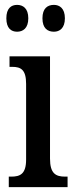

<svg xmlns="http://www.w3.org/2000/svg" viewBox="-20 -767 308 787"><path d="M201 -637C224 -637 246 -651 246 -692C246 -733 224 -747 201 -747C175 -747 154 -733 154 -692C154 -651 175 -637 201 -637ZM50 -637C74 -637 96 -651 96 -692C96 -733 74 -747 50 -747C26 -747 6 -733 6 -692C6 -651 26 -637 50 -637ZM16 0H257V-43H247C209 -43 185 -55 185 -117V-536H19V-493H30C66 -493 87 -481 87 -423V-113C87 -54 63 -43 26 -43H16Z"/></svg>

Font: Noto Serif Sinhala ExtraCondensed Medium
Style: Regular
Weight: 500
Width: 2
Designer: Jelle Bosma - Monotype Design Team
Foundry: Monotype Imaging Inc.
Version: Version 2.007